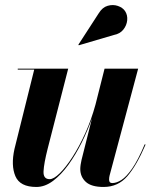

<svg xmlns="http://www.w3.org/2000/svg" viewBox="-20 -733 618 763"><path d="M432.5 -594 293 -553 291.5 -555.5 372.5 -680.5Q387 -704 408 -710Q429 -716 448.2 -709.5Q467.5 -703 477 -689Q487.5 -673 485.5 -652.5Q483.5 -632 470 -615.2Q456.5 -598.5 432.5 -594ZM251 -460 169.5 -142.5Q154.5 -83.5 153 -52.2Q151.5 -21 177.5 -21Q193.5 -21 217.5 -44.5Q241.5 -68 268 -109Q294.5 -150 318.8 -203.5Q343 -257 359.5 -317.5L395.5 -460H529L415.5 -35.5Q413.5 -27.5 413.5 -19Q413.5 -5.5 426 -5.5Q443 -5.5 462.5 -17.8Q482 -30 505.2 -63.2Q528.5 -96.5 555 -159.5L558.5 -158.5Q523 -75.5 486 -32.8Q449 10 391.5 10Q343 10 321 -10.2Q299 -30.5 299 -61.5Q299 -69 300.5 -79Q302 -89 304 -97.5L345.5 -262.5Q328.5 -214.5 304.5 -166.2Q280.5 -118 251.8 -78.2Q223 -38.5 190.8 -14.2Q158.5 10 124.5 10Q59.5 10 41.2 -32.8Q23 -75.5 37.5 -141L116 -456.5H50.5V-460Z"/></svg>

Font: Bodoni* 48pt
Style: Bold Italic
Weight: 700
Italic angle: -13°
Version: Version 2.3